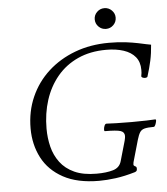

<svg xmlns="http://www.w3.org/2000/svg" viewBox="-58 -904 841 968"><g transform="rotate(-5 362.5 -419.5)"><path d="M405 13Q295 13 223.5 -26Q152 -65 117.5 -131.5Q83 -198 83 -280Q83 -366 115 -438.5Q147 -511 205 -564Q263 -617 341.5 -646.5Q420 -676 514 -676Q562 -676 597.5 -671.5Q633 -667 662 -661Q685 -656 701.5 -652.5Q718 -649 725 -648Q722 -605 714 -568Q706 -531 693 -490Q692 -485 683.5 -484Q675 -483 668 -486.5Q661 -490 662 -495Q664 -503 664.5 -510.5Q665 -518 665 -526Q665 -566 644 -591.5Q623 -617 585 -629.5Q547 -642 497 -642Q416 -642 353.5 -613.5Q291 -585 248.5 -534Q206 -483 184.5 -416Q163 -349 163 -272Q163 -224 174 -180Q185 -136 211.5 -100.5Q238 -65 283 -44.5Q328 -24 395 -24Q445 -24 478.5 -34Q512 -44 521 -76L550 -177Q552 -185 553 -191Q554 -197 554 -201Q554 -221 534 -227.5Q514 -234 455 -234Q451 -234 451.5 -243.5Q452 -253 456 -262Q460 -271 466 -271Q484 -270 515.5 -269Q547 -268 593 -268Q638 -268 668 -269Q698 -270 713 -271Q718 -271 716.5 -262Q715 -253 711 -243.5Q707 -234 702 -234Q672 -234 656 -230Q640 -226 632 -213.5Q624 -201 617 -177L585 -65Q582 -52 585.5 -48.5Q589 -45 594 -43Q599 -41 599 -31Q599 -23 596 -20Q593 -17 588 -15Q534 1 488.5 7Q443 13 405 13ZM506 -747Q484 -747 468.5 -762.5Q453 -778 453 -800Q453 -821 468.5 -836.5Q484 -852 506 -852Q528 -852 543.5 -836.5Q559 -821 559 -800Q559 -778 543.5 -762.5Q528 -747 506 -747Z"/></g></svg>

Font: Junicode VF
Style: Italic
Weight: 400
Italic angle: -11°
Designer: Peter S. Baker
Version: Version 2.209